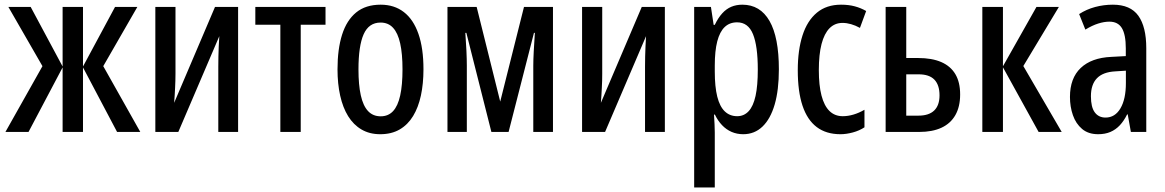

<svg xmlns="http://www.w3.org/2000/svg" viewBox="-20 -569 5025 828"><path d="M572.3 -539.1 425.3 -283.7 585 0H484.9L337.9 -278.3V0H250V-278.3L103 0H3.4L163.1 -283.7L16.1 -539.1H112.3L250 -282.2V-539.1H337.9V-282.2L476.1 -539.1Z M736.8 -539.1V-251Q736.8 -235.4 736.3 -220.5Q735.8 -205.6 735.1 -190.4Q734.4 -175.3 733.4 -159.4Q732.4 -143.6 731 -125.5L907.2 -539.1H1006.8V0H921.4V-281.7Q921.4 -303.7 921.9 -325.4Q922.4 -347.2 923.3 -369.1Q924.3 -391.1 925.8 -413.1L749 0H649.9V-539.1Z M1383.8 -462.4H1276.9V0H1189V-462.4H1081.1V-539.1H1383.8Z M1806.2 -270Q1806.2 -208.5 1795.2 -157.2Q1784.2 -106 1761.5 -68.6Q1738.8 -31.2 1703.6 -10.7Q1668.5 9.8 1619.6 9.8Q1573.7 9.8 1539.1 -10.5Q1504.4 -30.8 1481.4 -67.9Q1458.5 -105 1447 -156.5Q1435.5 -208 1435.5 -270Q1435.5 -357.4 1455.3 -419.7Q1475.1 -481.9 1516.1 -515.4Q1557.1 -548.8 1621.6 -548.8Q1680.2 -548.8 1721.4 -517.1Q1762.7 -485.4 1784.4 -423.3Q1806.2 -361.3 1806.2 -270ZM1525.9 -269.5Q1525.9 -203.1 1535.9 -158Q1545.9 -112.8 1567.1 -90.1Q1588.4 -67.4 1621.6 -67.4Q1654.3 -67.4 1675 -89.6Q1695.8 -111.8 1705.8 -157Q1715.8 -202.1 1715.8 -270Q1715.8 -336.9 1705.8 -381.8Q1695.8 -426.8 1675 -449.2Q1654.3 -471.7 1621.1 -471.7Q1570.8 -471.7 1548.3 -421.4Q1525.9 -371.1 1525.9 -269.5Z M2364.7 -539.1V0H2279.8V-285.2Q2279.8 -310.1 2281.7 -346.4Q2283.7 -382.8 2286.6 -427.2H2282.7L2173.3 0H2099.1L1991.2 -427.2H1986.8Q1989.7 -387.2 1991.5 -349.6Q1993.2 -312 1993.2 -286.6V0H1909.7V-539.1H2035.6L2137.2 -130.9L2239.7 -539.1Z M2577.1 -539.1V-251Q2577.1 -235.4 2576.7 -220.5Q2576.2 -205.6 2575.4 -190.4Q2574.7 -175.3 2573.7 -159.4Q2572.8 -143.6 2571.3 -125.5L2747.6 -539.1H2847.2V0H2761.7V-281.7Q2761.7 -303.7 2762.2 -325.4Q2762.7 -347.2 2763.7 -369.1Q2764.6 -391.1 2766.1 -413.1L2589.4 0H2490.2V-539.1Z M3181.2 -548.8Q3258.3 -548.8 3298.6 -478.5Q3338.9 -408.2 3338.9 -270Q3338.9 -180.7 3320.8 -118.4Q3302.7 -56.2 3268.3 -23.2Q3233.9 9.8 3185.1 9.8Q3158.2 9.8 3135 -0.2Q3111.8 -10.3 3093.8 -29.3Q3075.7 -48.3 3063 -74.7H3059.1Q3060.5 -52.2 3061.5 -33Q3062.5 -13.7 3062.5 2.4V239.3H2973.6V-539.1H3045.9L3057.6 -461.9H3062.5Q3077.1 -492.2 3094.7 -511.5Q3112.3 -530.8 3133.8 -539.8Q3155.3 -548.8 3181.2 -548.8ZM3158.7 -472.7Q3126.5 -472.7 3105.2 -452.4Q3084 -432.1 3073.2 -390.9Q3062.5 -349.6 3062.5 -286.6V-260.3Q3062.5 -194.8 3073.2 -152.1Q3084 -109.4 3105.7 -88.6Q3127.4 -67.9 3159.2 -67.9Q3188.5 -67.9 3208.5 -89.4Q3228.5 -110.8 3238.3 -155.3Q3248 -199.7 3248 -269Q3248 -370.6 3227.3 -421.6Q3206.5 -472.7 3158.7 -472.7Z M3604.5 9.8Q3543 9.8 3502.2 -21Q3461.4 -51.8 3440.9 -113Q3420.4 -174.3 3420.4 -266.1Q3420.4 -353 3440.9 -416.5Q3461.4 -480 3502.9 -514.4Q3544.4 -548.8 3606.9 -548.8Q3640.1 -548.8 3666.3 -541.7Q3692.4 -534.7 3715.3 -521.5L3688.5 -448.7Q3668.9 -459.5 3650.1 -464.8Q3631.3 -470.2 3613.3 -470.2Q3580.1 -470.2 3557.4 -447.3Q3534.7 -424.3 3522.9 -379.2Q3511.2 -334 3511.2 -266.6Q3511.2 -201.2 3522.7 -157Q3534.2 -112.8 3557.1 -90.3Q3580.1 -67.9 3614.3 -67.9Q3637.2 -67.9 3660.9 -75Q3684.6 -82 3708 -95.7V-20Q3686 -5.4 3657.7 2.2Q3629.4 9.8 3604.5 9.8Z M3888.2 -318.8H3939.5Q3999 -318.8 4039.3 -301.3Q4079.6 -283.7 4100.1 -249Q4120.6 -214.4 4120.6 -161.6Q4120.6 -108.9 4100.1 -72.8Q4079.6 -36.6 4040.3 -18.3Q4001 0 3944.3 0H3799.3V-539.1H3888.2ZM4031.7 -157.7Q4031.7 -202.6 4009.5 -225.6Q3987.3 -248.5 3941.4 -248.5H3888.2V-70.3H3940.9Q3985.8 -70.3 4008.8 -92.5Q4031.7 -114.7 4031.7 -157.7Z M4449.7 -539.1H4546.4L4393.1 -284.2L4558.6 0H4459L4305.2 -278.8V0H4216.3V-539.1H4305.2V-283.2Z M4779.3 -548.8Q4855 -548.8 4889.2 -501Q4923.3 -453.1 4923.3 -361.3V0H4856.9L4843.3 -75.7H4840.8Q4827.1 -47.9 4809.3 -28.8Q4791.5 -9.8 4768.6 0Q4745.6 9.8 4715.8 9.8Q4673.3 9.8 4646.5 -12.9Q4619.6 -35.6 4606.9 -72.3Q4594.2 -108.9 4594.2 -150.9Q4594.2 -231.9 4640.6 -275.9Q4687 -319.8 4772 -323.7L4835 -327.1V-360.4Q4835 -419.9 4818.1 -447.8Q4801.3 -475.6 4764.2 -475.6Q4741.7 -475.6 4716.1 -467.5Q4690.4 -459.5 4660.6 -441.4L4633.8 -508.3Q4665.5 -528.8 4702.6 -538.8Q4739.7 -548.8 4779.3 -548.8ZM4835.4 -264.2 4789.1 -261.2Q4736.3 -258.3 4710.4 -231.4Q4684.6 -204.6 4684.6 -153.8Q4684.6 -106.9 4701.2 -84.5Q4717.8 -62 4747.6 -62Q4788.6 -62 4812 -101.8Q4835.4 -141.6 4835.4 -210.9Z"/></svg>

Font: Open Sans Condensed Medium
Style: Regular
Weight: 500
Width: 3
Designer: Monotype Design Team
Foundry: Monotype Imaging Inc.
Version: Version 3.000